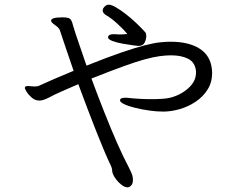

<svg xmlns="http://www.w3.org/2000/svg" viewBox="-20 -761 1040 819"><path d="M471 -615Q475 -615 479.5 -614.5Q484 -614 489 -614Q497 -614 505.5 -614.5Q514 -615 523 -616Q507 -636 480.5 -660Q454 -684 436 -694Q418 -704 418 -716Q418 -727 430 -736Q435 -741 444 -741Q455 -741 475 -729.5Q495 -718 518.5 -699.5Q542 -681 563.5 -660.5Q585 -640 600 -623Q604 -618 604 -607Q604 -594 597 -579.5Q590 -565 570 -565Q569 -565 549.5 -567.5Q530 -570 504.5 -574.5Q479 -579 460 -586Q441 -593 441 -602V-605Q445 -615 463 -615ZM816 -458Q812 -495 783 -510Q754 -525 710 -525Q688 -525 661.5 -521.5Q635 -518 598 -508Q561 -498 506 -478Q451 -458 370 -426Q397 -353 425.5 -281Q454 -209 480.5 -149Q507 -89 527 -52Q541 -24 544 -14.5Q547 -5 547 8Q547 28 532 36Q530 37 528 37.5Q526 38 524 38Q512 38 499 28Q486 18 476 5Q466 -8 462 -18Q458 -29 458 -36.5Q458 -44 453 -54Q428 -106 391.5 -198.5Q355 -291 314 -402Q277 -386 244 -371.5Q211 -357 185 -343Q163 -332 148 -332Q130 -332 116 -344Q102 -356 94 -369Q86 -382 86 -385Q86 -388 87 -389Q88 -394 98 -394Q100 -394 102 -394L112 -393Q114 -393 116 -393Q118 -393 121 -392.5Q124 -392 127 -392Q141 -392 148 -396Q209 -424 294 -459Q279 -503 264 -546.5Q249 -590 235 -633Q234 -636 229 -642Q224 -648 220 -650Q216 -653 207 -660Q198 -667 198 -673Q198 -687 246 -687Q269 -687 277.5 -681.5Q286 -676 291 -654Q302 -617 317.5 -573Q333 -529 349 -481Q439 -517 499 -537.5Q559 -558 598.5 -568Q638 -578 663.5 -580.5Q689 -583 708 -583Q785 -583 831.5 -553.5Q878 -524 884 -465Q884 -461 884.5 -457.5Q885 -454 885 -451Q885 -410 865.5 -379Q846 -348 814.5 -327Q783 -306 746.5 -295.5Q710 -285 676 -285Q648 -285 616.5 -289.5Q585 -294 556.5 -301Q528 -308 510 -316.5Q492 -325 492 -333Q492 -344 513 -344H521Q547 -341 574.5 -339.5Q602 -338 627 -338Q652 -338 672.5 -339.5Q693 -341 705 -344Q750 -355 783 -384.5Q816 -414 816 -450Z"/></svg>

Font: Klee One SemiBold
Style: Regular
Weight: 600
Designer: Fontworks Inc.
Foundry: Fontworks Inc.
Version: Version 1.00;January 12, 2022;FontCreator 13.0.0.2683 64-bit